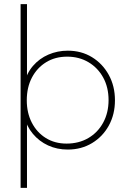

<svg xmlns="http://www.w3.org/2000/svg" viewBox="-20 -716 629 932"><path d="M309 10Q257 10 213.5 -10Q170 -30 139.5 -66.5Q109 -103 97 -152V-309Q109 -360 140 -396Q171 -432 215 -451Q259 -470 309 -470Q375 -470 426.5 -438.5Q478 -407 508 -352.5Q538 -298 538 -229Q538 -161 508.5 -107Q479 -53 427 -21.5Q375 10 309 10ZM303 -19Q363 -19 409 -46Q455 -73 481 -121Q507 -169 507 -230Q507 -292 481 -339.5Q455 -387 409.5 -414Q364 -441 306 -441Q248 -441 204 -414Q160 -387 135 -339.5Q110 -292 110 -229Q110 -168 134.5 -120.5Q159 -73 202.5 -46Q246 -19 303 -19ZM80 196V-696H111V-348L101 -237L111 -123V196Z"/></svg>

Font: Outfit Thin
Style: Regular
Weight: 100
Designer: Rodrigo Fuenzalida
Foundry: fragTYPE
Version: Version 1.000